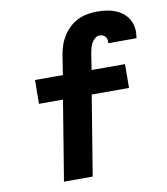

<svg xmlns="http://www.w3.org/2000/svg" viewBox="-83 -813 766 882"><g transform="rotate(-10 300.0 -371.5)"><path d="M144 0 205 -372H93L94 -483H224L239 -578Q243 -600 250.5 -621.5Q258 -643 271 -663Q284 -683 301.5 -699Q319 -715 340 -725Q361 -735 384 -739Q407 -743 429 -743Q451 -743 472.5 -740Q494 -737 513 -729.5Q532 -722 548.5 -709Q565 -696 575 -678Q585 -660 588 -639Q591 -618 587 -596V-591H455V-592Q456 -600 454.5 -608Q453 -616 448 -622Q443 -628 435.5 -630.5Q428 -633 420 -633Q409 -633 399 -624Q389 -615 383.5 -604.5Q378 -594 375 -582.5Q372 -571 370 -560L358 -483H514L513 -372H339L278 0Z"/></g></svg>

Font: Iosevka XBd Ex Obl
Style: Regular
Weight: 800
Width: 7
Italic angle: -9°
Monospace: yes
Designer: Belleve Invis
Foundry: Belleve Invis
Version: Version 32.5.0; ttfautohint (v1.8.4)